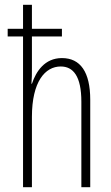

<svg xmlns="http://www.w3.org/2000/svg" viewBox="-20 -780 464 800"><path d="M113 -760H76V-660H12V-628H76V0H113V-293C113 -440 168 -503 233 -503C285 -503 319 -463 319 -356V0H356V-364C356 -480 315 -538 238 -538C166 -538 130 -482 113 -431H111C113 -453 113 -470 113 -500V-628H238V-660H113Z"/></svg>

Font: Noto Sans Myanmar ExtraCondensed ExtraLight
Style: Regular
Weight: 200
Width: 2
Designer: Monotype Design Team
Foundry: Monotype Imaging Inc.
Version: Version 2.107